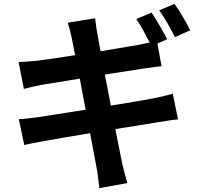

<svg xmlns="http://www.w3.org/2000/svg" viewBox="-20 -889 1040 989"><path d="M879 -869 800 -836C828 -798 860 -740 881 -698L960 -733C943 -768 906 -831 879 -869ZM77 -275 105 -142C128 -148 162 -154 205 -162C248 -170 342 -186 444 -203L478 -22C484 8 487 42 492 80L636 54C627 22 617 -14 610 -44L574 -224L791 -259C829 -265 870 -272 897 -274L870 -406C844 -399 807 -390 768 -382C723 -373 641 -360 551 -345L520 -505L720 -536C750 -540 790 -546 812 -548L791 -665L841 -687C822 -724 786 -787 761 -824L682 -791C705 -758 731 -709 751 -670L694 -658L498 -625L481 -718C476 -741 473 -775 470 -795L329 -772C336 -749 343 -725 349 -696L367 -605C281 -591 204 -580 169 -576C138 -573 108 -571 76 -569L103 -431C137 -440 163 -446 195 -452L391 -484L421 -324L181 -286C149 -282 104 -276 77 -275Z"/></svg>

Font: Noto Sans Mono CJK HK
Style: Bold
Weight: 700
Designer: Ryoko NISHIZUKA 西塚涼子 (kana, bopomofo & ideographs); Paul D. Hunt (Latin, Greek & Cyrillic); Sandoll Communications 산돌커뮤니
Foundry: Adobe
Version: Version 2.004;hotconv 1.0.118;makeotfexe 2.5.65603